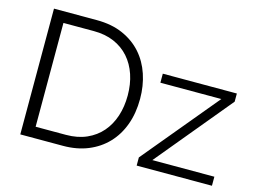

<svg xmlns="http://www.w3.org/2000/svg" viewBox="-96 -878 1398 1047"><g transform="rotate(15 603.0 -355.0)"><path d="M746 -46 1098 -470H754V-521H1172V-475L821 -51H1171V0H746ZM89 0V-710H330Q415 -710 478.5 -682Q542 -654 584.5 -606Q627 -558 648.5 -493.5Q670 -429 670 -356Q670 -275 646 -209.5Q622 -144 577.5 -97.5Q533 -51 470.5 -25.5Q408 0 330 0ZM600 -356Q600 -420 582 -473.5Q564 -527 529.5 -566Q495 -605 445 -626.5Q395 -648 330 -648H159V-62H330Q396 -62 446.5 -84.5Q497 -107 531 -146.5Q565 -186 582.5 -239.5Q600 -293 600 -356Z"/></g></svg>

Font: Oxford Sans
Style: Regular
Weight: 400
Designer: Matt McInerney, Pablo Impallari, Rodrigo Fuenzalida
Foundry: Matt McInerney, Pablo Impallari, Rodrigo Fuenzalida
Version: Version 3.000g; ttfautohint (v1.5) -l 8 -r 28 -G 28 -x 14 -D